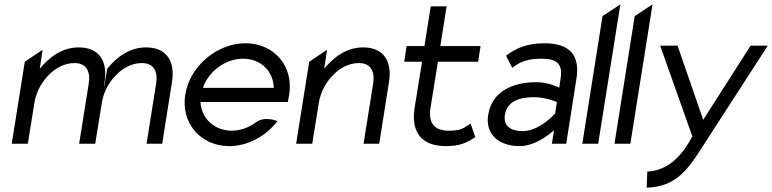

<svg xmlns="http://www.w3.org/2000/svg" viewBox="-20 -661 3551 883"><path d="M34 0H108L138 -187C147 -243 175 -288 207 -319C235 -347 275 -371 323 -371C378 -371 397 -331 388 -276L344 0H416H418L448 -187C457 -243 485 -288 517 -319C545 -347 585 -371 633 -371C688 -371 707 -331 698 -276L654 0H726L771 -284C786 -379 747 -443 652 -443C574 -443 516 -397 473 -345L460 -267L458 -266L461 -284C476 -379 437 -443 342 -443C264 -443 206 -397 163 -345L176 -432L94 -377Z M832 -226C811 -95 903 11 1034 11C1120 11 1203 -35 1256 -104C1256 -104 1199 -129 1158 -99C1125 -75 1087 -60 1046 -60C966 -60 906 -116 902 -192H1304L1310 -226C1331 -357 1240 -462 1109 -462C978 -462 853 -357 832 -226ZM913 -257C940 -334 1017 -391 1098 -391C1179 -391 1237 -334 1239 -257Z M1342 0H1416L1446 -187C1455 -243 1483 -288 1515 -319C1543 -347 1583 -371 1631 -371C1686 -371 1705 -331 1696 -276L1652 0H1724L1769 -284C1784 -379 1745 -443 1650 -443C1572 -443 1514 -397 1471 -345L1484 -432L1402 -377Z M1839 -377H1921L1886 -160C1871 -50 1921 11 2031 11C2100 11 2129 -7 2166 -30L2144 -93C2112 -72 2103 -60 2043 -60C1975 -60 1949 -98 1960 -166L1994 -377H2179L2190 -449H2005L2034 -632H1961L1932 -449H1850Z M2225 -132C2211 -45 2273 11 2370 11C2451 11 2528 -62 2528 -62L2518 0H2584L2631 -299C2649 -410 2597 -462 2484 -462C2404 -462 2354 -440 2307 -405L2336 -349C2377 -382 2414 -391 2473 -391C2542 -391 2569 -366 2558 -299L2552 -258C2552 -258 2504 -283 2447 -283C2338 -283 2242 -241 2225 -132ZM2302 -133C2312 -197 2372 -214 2436 -214C2490 -214 2541 -192 2541 -192L2533 -139C2533 -139 2462 -58 2384 -58C2329 -58 2294 -81 2302 -133Z M2658 0H2731L2833 -641L2751 -587Z M2806 0H2879L2981 -641L2899 -587Z M3016 -451 3164 -34C3103 81 3034 124 2957 128L2954 202C3086 199 3144 118 3204 24L3511 -451H3432L3214 -110L3096 -451Z"/></svg>

Font: Charger Pro
Style: Obl
Weight: 400
Designer: Jasper
Foundry: Cannot Into Space Fonts
Version: Version 1.09